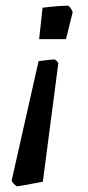

<svg xmlns="http://www.w3.org/2000/svg" viewBox="-20 -472 308 672"><path d="M129 -445Q185 -452 218 -452Q222 -452 228.5 -441.5Q235 -431 234 -428L211 -335H117ZM21 159 115 -258Q124 -259 143.5 -261.5Q163 -264 170 -264Q173 -264 178.5 -258.5Q184 -253 184 -250L130 164Q47 180 40 180Q37 180 28.5 171.5Q20 163 21 159Z"/></svg>

Font: Grenze Medium
Style: Italic
Weight: 500
Italic angle: -10°
Designer: Renata Polastri
Foundry: Omnibus-Type
Version: Version 1.002; ttfautohint (v1.8)